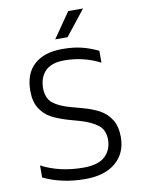

<svg xmlns="http://www.w3.org/2000/svg" viewBox="-106 -1060 847 1147"><g transform="rotate(-10 318.0 -486.0)"><path d="M64 0ZM64 -37V-110Q175 -52 318 -52Q407 -52 448.5 -90Q490 -128 491 -191Q491 -250 452 -280.5Q413 -311 343 -331L275 -350Q218 -367 177.5 -388.5Q137 -410 110.5 -451.5Q84 -493 84 -558Q84 -663 144.5 -717.5Q205 -772 315 -772Q380 -772 430 -760Q480 -748 532 -723V-651Q431 -703 315 -703Q237 -703 199.5 -664.5Q162 -626 162 -560Q163 -500 198.5 -470.5Q234 -441 304 -422L373 -403Q433 -387 475 -364Q517 -341 543 -299.5Q569 -258 569 -192Q568 -95 501.5 -39Q435 17 318 17Q176 17 64 -37ZM390 -989H480L359 -836H284Z"/></g></svg>

Font: Biryani Light
Style: Regular
Weight: 300
Designer: Dan Reynolds and Mathieu Réguer
Foundry: Dan Reynolds and Mathieu Réguer
Version: Version 1.004; ttfautohint (v1.1) -l 5 -r 5 -G 72 -x 0 -D la